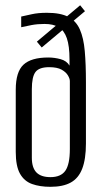

<svg xmlns="http://www.w3.org/2000/svg" viewBox="-20 -712 397 740"><path d="M174.5 8Q133.6 8 103.5 -2.8Q73.4 -13.6 57 -42.7Q40.7 -71.8 40.7 -126.6V-366.1Q40.7 -435.1 70.5 -462.7Q100.3 -490.4 166 -490.4Q189.7 -490.4 213.4 -484Q237 -477.6 247.9 -459.1V-482.9Q247.9 -534.8 237.6 -564.7Q227.3 -594.6 206.3 -607.1Q185.2 -619.7 151.5 -619.7Q124.8 -619.7 102.3 -615.5Q79.7 -611.4 61.7 -607.1V-648.2Q78.1 -651.7 102.5 -657.2Q126.9 -662.7 160.6 -662.7Q213.1 -662.7 243.2 -647Q273.4 -631.3 287.8 -598.4Q302.3 -565.6 306.7 -515.2Q311.2 -464.9 311.2 -395V-158.9Q311.2 -98.8 296.9 -61.9Q282.7 -25 252.7 -8.5Q222.8 8 174.5 8ZM174.5 -29.3Q214.5 -29.3 231.8 -53.9Q249.2 -78.6 249.2 -137.6V-399.6Q249.2 -408.8 241.8 -421.3Q234.5 -433.9 217.5 -443.5Q200.4 -453.1 169.5 -453.1Q130.9 -453.1 116.8 -434.5Q102.7 -415.9 102.7 -368.3V-104.1Q102.7 -65.8 120.3 -47.5Q138 -29.3 174.5 -29.3ZM140.8 -529 122.1 -551.5 288.9 -691.7 307.5 -668.8Z"/></svg>

Font: Alumni Sans Thin
Style: Regular
Weight: 100
Designer: Robert E. Leuschke
Foundry: Robert E. Leuschke
Version: Version 1.018